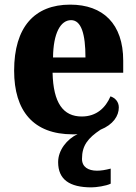

<svg xmlns="http://www.w3.org/2000/svg" viewBox="-20 -570 589 829"><path d="M375 239C395 239 438 233 458 223V158C435 164 416 167 399 167C361 167 334 151 334 116C334 58 360 26 414 -10C469 -32 493 -70 493 -106C493 -130 478 -147 457 -154C436 -105 397 -67 333 -67C253 -67 210 -125 207 -256H512V-308C512 -467 425 -550 283 -550C129 -550 41 -453 41 -265C41 -91 124 10 294 10C301 10 308 10 315 9C269 31 231 78 231 130C231 205 280 239 375 239ZM349 -322H209C210 -426 241 -483 287 -483C331 -483 349 -423 349 -322Z"/></svg>

Font: Noto Serif Bengali SemiCondensed ExtraBold
Style: Regular
Weight: 800
Width: 4
Designer: Juan Bruce, Universal Thirst, Indian Type Foundry and the Monotype Design Team.
Foundry: Monotype Imaging Inc.
Version: Version 2.003